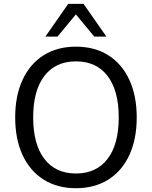

<svg xmlns="http://www.w3.org/2000/svg" viewBox="-20 -971 791 1000"><path d="M59.1 -359.4Q59.1 -472.3 97.6 -555.4Q136.1 -638.5 207.4 -683.3Q278.7 -728 375.6 -728Q472.5 -728 543.8 -683.3Q615.1 -638.5 653.6 -555.4Q692.1 -472.3 692.1 -359.4Q692.1 -246.5 653.6 -163.3Q615.1 -80.2 543.8 -35.5Q472.5 9.3 375.6 9.3Q278.7 9.3 207.4 -35.5Q136.1 -80.2 97.6 -163.3Q59.1 -246.5 59.1 -359.4ZM598.4 -359.4Q598.4 -498.9 540.3 -575.1Q482.2 -651.4 375.6 -651.4Q269 -651.4 210.9 -575.1Q152.8 -498.9 152.8 -359.4Q152.8 -219.8 210.9 -143.6Q269 -67.4 375.6 -67.4Q482.2 -67.4 540.3 -143.6Q598.4 -219.8 598.4 -359.4ZM335.3 -950.8H415.2L534.2 -780.3H470.9L375.2 -896.1L279.5 -780.3H216.3Z"/></svg>

Font: Min Sans VF VF
Style: Regular
Weight: 400
Designer: Jinseong-Kim, NotoSansCJK, Nunito
Foundry: Jinseong-Kim
Version: Version 1.420;Glyphs 3.1.2 (3151)